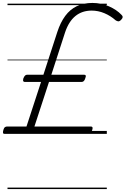

<svg xmlns="http://www.w3.org/2000/svg" viewBox="-51 -910 853 1305"><path d="M-20 0Q-29 0 -30.5 -6.5Q-32 -13 -28 -27Q-24 -41 -17.5 -45.5Q-11 -50 -4 -50H129L228 -353H117Q110 -353 107 -358.5Q104 -364 108 -378Q114 -392 120 -397Q126 -402 133 -402H244L339 -694Q360 -758 392.5 -802Q425 -846 471 -868Q517 -890 577 -890Q637 -890 689.5 -867Q742 -844 775 -809Q783 -802 782.5 -793.5Q782 -785 772 -775Q761 -764 752.5 -765Q744 -766 735 -772Q700 -803 658 -820.5Q616 -838 572 -838Q507 -838 461.5 -801Q416 -764 391 -689L298 -402H521Q529 -402 531.5 -397Q534 -392 529 -379Q525 -365 518.5 -359Q512 -353 504 -353H282L183 -50H567Q575 -50 577.5 -45Q580 -40 576 -27Q572 -13 565.5 -6.5Q559 0 550 0ZM0 365H675V375H0ZM0 -20H675V0H0ZM0 -505H675V-500H0ZM0 -885H675V-875H0Z"/></svg>

Font: Playwrite DK Uloopet Guides
Style: Regular
Weight: 400
Designer: Veronika Burian, José Scaglione
Foundry: TypeTogether
Version: Version 1.003